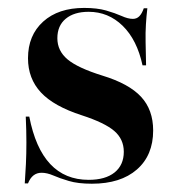

<svg xmlns="http://www.w3.org/2000/svg" viewBox="-20 -448 442 480"><path d="M209.7 11.3Q175 11.3 152 4.4Q129 -2.4 113.3 -9.3Q97.6 -16.1 83.9 -16.1Q60.5 -16.1 50 10.5H41.9Q43.5 -13.7 44.8 -38.3Q46 -62.9 46 -91.9Q46 -121 44.4 -156.5H53.2Q68.5 -77.4 105.6 -37.9Q142.7 1.6 201.6 1.6Q243.5 1.6 266.5 -16.9Q289.5 -35.5 289.5 -68.5Q289.5 -100 265.7 -120.6Q241.9 -141.1 184.7 -159.7Q114.5 -182.3 82.3 -216.9Q50 -251.6 50 -302.4Q50 -359.7 87.9 -394Q125.8 -428.2 190.3 -428.2Q222.6 -428.2 245.2 -421.8Q267.7 -415.3 283.9 -408.1Q300 -400.8 312.1 -400.8Q321.8 -400.8 328.2 -407.3Q334.7 -413.7 339.5 -427.4H348.4Q346 -407.3 344.8 -387.1Q343.5 -366.9 344 -342.7Q344.4 -318.5 345.2 -284.7H336.3Q322.6 -348.4 286.7 -383.5Q250.8 -418.5 201.6 -418.5Q165.3 -418.5 144.4 -401.2Q123.4 -383.9 123.4 -352.4Q123.4 -321 148.8 -299.6Q174.2 -278.2 236.3 -258.9Q302.4 -238.7 332.7 -206Q362.9 -173.4 362.9 -121.8Q362.9 -59.7 322.2 -24.2Q281.5 11.3 209.7 11.3Z"/></svg>

Font: Playfair 144pt
Style: Bold
Weight: 700
Version: Version 2.001;gftools[0.9.30]